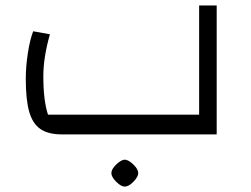

<svg xmlns="http://www.w3.org/2000/svg" viewBox="-20 -490 916 700"><path d="M74 -203Q74 -247 81.5 -296Q89 -345 101 -376L162 -365Q138 -281 138 -212Q138 -123 155 -72H706V-470H770V0H206Q156 0 127.5 -19.5Q99 -39 86.5 -82.5Q74 -126 74 -203ZM386 141Q386 127 403.5 110Q421 93 435 92Q449 93 466.5 110Q484 127 484 141Q484 155 466 173Q448 191 435 190Q422 191 404 173Q386 155 386 141Z"/></svg>

Font: Changa Light
Style: Regular
Weight: 300
Designer: Eduardo Rodriguez Tunni
Foundry: Eduardo Rodriguez Tunni
Version: Version 2.002; ttfautohint (v1.5) -l 8 -r 50 -G 110 -x 14 -H